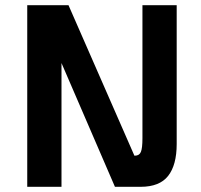

<svg xmlns="http://www.w3.org/2000/svg" viewBox="-20 -720 774 740"><path d="M661 -700V-165Q661 -84 628 -42Q595 0 522 0H423L217 -477V0H85V-700H244L498 -120H500Q517 -120 523 -134.5Q529 -149 529 -187V-700Z"/></svg>

Font: KoHo
Style: Bold
Weight: 700
Designer: Cadson Demak & Katatrad Team
Foundry: Cadson Demak Co.,Ltd.
Version: Version 1.000; ttfautohint (v1.6)